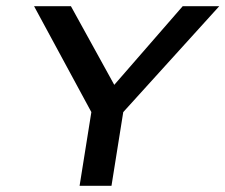

<svg xmlns="http://www.w3.org/2000/svg" viewBox="-20 -600 728 620"><path d="M275 -238 237 0H340L378 -238L688 -580H570L349 -326L209 -580H90Z"/></svg>

Font: Charger Pro
Style: BlkExtObl
Weight: 900
Designer: Jasper
Foundry: Cannot Into Space Fonts
Version: Version 1.09